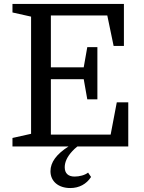

<svg xmlns="http://www.w3.org/2000/svg" viewBox="-20 -740 725 970"><path d="M472 -502H421L403 -400H237V-662H522L554 -508H606V-720H43V-677L137 -656V-64L43 -43V0H326C265 39 235 80 235 125C235 176 275 210 335 210C380 210 417 190 440 154L425 132C409 145 381 152 357 152C325 152 307 136 307 105C307 78 320 51 345 24C352 16 361 8 371 0H628V-223H570L539 -60H237V-340H403L421 -238H472Z"/></svg>

Font: Domine
Style: Regular
Weight: 400
Designer: Pablo Impallari, Rodrigo Fuenzalida, Brenda Gallo
Foundry: Pablo Impallari, Rodrigo Fuenzalida, Brenda Gallo
Version: Version 2.000